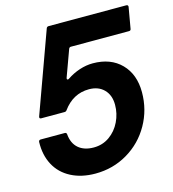

<svg xmlns="http://www.w3.org/2000/svg" viewBox="-114 -857 869 965"><g transform="rotate(-15 320.5 -374.5)"><path d="M31 -213Q32 -223 42 -223H167Q176 -223 177 -214Q181 -166 210.5 -140.5Q240 -115 290 -115Q336 -115 372 -140.5Q408 -166 428 -207.5Q448 -249 448 -295Q448 -345 419 -374.5Q390 -404 341 -404Q258 -404 205 -331Q201 -325 193 -325H72Q61 -325 64 -336L216 -755Q219 -763 228 -763H632Q637 -763 639.5 -760Q642 -757 641 -752L622 -643Q621 -634 611 -634H309Q301 -634 298 -626L248 -489Q247 -487 247 -484Q247 -480 250.5 -479Q254 -478 258 -481Q289 -502 324 -513.5Q359 -525 393 -525Q486 -525 540.5 -469.5Q595 -414 595 -321Q595 -230 551.5 -153Q508 -76 432 -31Q356 14 264 14Q192 14 138 -14Q84 -42 56.5 -93.5Q29 -145 31 -213Z"/></g></svg>

Font: Open Sauce Two
Style: Bold Italic
Weight: 700
Italic angle: -10°
Designer: Alfredo Marco Pradil
Foundry: Creative Sauce Fz LLC
Version: Version 1.477